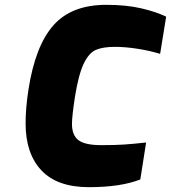

<svg xmlns="http://www.w3.org/2000/svg" viewBox="-20 -769 708 795"><path d="M86 -258Q86 -323 98 -399Q126 -579 201 -664Q276 -749 420 -749Q503 -749 565 -734.5Q627 -720 668 -700L643 -546Q601 -559 550 -567Q499 -575 456 -575Q406 -575 377 -562.5Q348 -550 326.5 -505Q305 -460 290 -366Q278 -287 278 -256Q278 -209 305 -188.5Q332 -168 400 -168Q456 -168 493.5 -170.5Q531 -173 585 -179L561 -26Q480 6 348 6Q217 6 151.5 -63.5Q86 -133 86 -258Z"/></svg>

Font: Exo Black
Style: Italic
Weight: 900
Italic angle: -9°
Designer: Natanael Gama
Foundry: Natanael Gama
Version: Version 1.500; ttfautohint (v1.6)